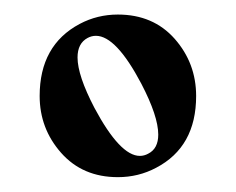

<svg xmlns="http://www.w3.org/2000/svg" viewBox="-20 -735 319 260"><path d="M33.7 -495.1ZM33.7 -605Q33.7 -673.8 87.9 -702.6Q111.8 -715.3 139.6 -715.3Q187.5 -715.3 216.6 -682.4Q245.6 -649.4 245.6 -605Q245.6 -536.1 191.4 -507.8Q167.5 -495.1 139.6 -495.1Q91.8 -495.1 62.7 -528.1Q33.7 -561 33.7 -605ZM85 -657.2Q85 -632.8 107.9 -588.9Q142.6 -523.9 169.4 -523.9Q175.3 -523.9 180.7 -526.9Q194.3 -533.7 194.3 -552.7Q194.3 -577.6 171.4 -621.6Q137.2 -686.5 109.9 -686.5Q104 -686.5 98.6 -683.6Q85 -676.3 85 -657.2Z"/></svg>

Font: UnifrakturMaguntia18
Style: Book
Weight: 400
Designer: j. 'mach' wust, Gerrit Ansmann, Georg Duffner, based on a font by Peter Wiegel, original typeface by Carl Albert Fahrenw
Version: Version 2017-03-19